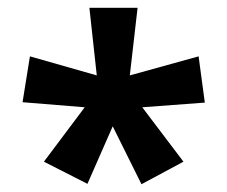

<svg xmlns="http://www.w3.org/2000/svg" viewBox="-20 -819 585 494"><path d="M334 -799 314 -625 491 -674 507 -555 346 -543 452 -403 344 -345 270 -494 205 -346 93 -403 198 -543 38 -556 57 -674 229 -625 210 -799Z"/></svg>

Font: Noto Sans Sinhala UI
Style: Bold
Weight: 700
Designer: Jelle Bosma - Monotype Design Team
Foundry: Monotype Imaging Inc.
Version: Version 2.006; ttfautohint (v1.8.4.7-5d5b)